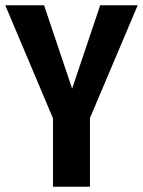

<svg xmlns="http://www.w3.org/2000/svg" viewBox="-27 -712 545 732"><path d="M316 -262V0H175V-261L-7 -692H141L248 -374L355 -692H498Z"/></svg>

Font: Fira Sans Compressed SemiBold
Style: Regular
Weight: 600
Width: 1
Designer: bBox Type GmbH & Carrois Corporate GbR & Edenspiekermann AG
Foundry: bBox Type GmbH & Carrois Corporate GbR & Edenspiekermann AG
Version: Version 4.301